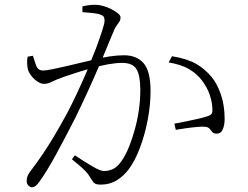

<svg xmlns="http://www.w3.org/2000/svg" viewBox="-20 -771 1040 806"><path d="M114 15Q107 15 99.5 8Q92 1 92 -12Q92 -21 95 -30Q98 -39 106 -50Q135 -88 159 -123.5Q183 -159 208 -201Q233 -243 263 -298Q282 -334 303.5 -380Q325 -426 346 -475Q347 -478 348 -480Q319 -472 295 -464Q264 -454 247 -448Q211 -435 196 -427Q181 -419 164 -419Q152 -419 137.5 -428.5Q123 -438 112 -452Q101 -466 97 -480Q95 -488 94 -504Q93 -520 96 -533L118 -537Q124 -518 131.5 -496.5Q139 -475 161 -475Q174 -475 200.5 -480.5Q227 -486 259.5 -493.5Q292 -501 325 -509Q345 -514 363 -518Q373 -544 383 -568Q399 -611 409 -642.5Q419 -674 419 -684Q419 -692 416.5 -698.5Q414 -705 403 -709Q392 -714 367.5 -716.5Q343 -719 326 -720V-744Q337 -747 351 -749Q365 -751 381 -751Q395 -751 413 -746Q431 -741 447.5 -732.5Q464 -724 475 -715Q486 -706 486 -698Q486 -688 481.5 -680.5Q477 -673 471 -665.5Q465 -658 460 -647Q449 -621 432 -580Q422 -556 411 -529Q423 -531 439 -534Q474 -539 500 -539Q554 -539 583 -505.5Q612 -472 612 -389Q612 -330 600 -267.5Q588 -205 567.5 -150.5Q547 -96 520 -60Q499 -32 470 -14Q441 4 403 4Q380 4 373 -5Q366 -14 356 -30Q352 -37 346 -44.5Q340 -52 325.5 -65.5Q311 -79 282 -102L294 -119Q335 -92 368 -72.5Q401 -53 417 -53Q440 -53 460 -64.5Q480 -76 501 -112Q512 -130 523.5 -159.5Q535 -189 545.5 -226Q556 -263 562.5 -306Q569 -349 569 -394Q569 -454 553 -480.5Q537 -507 493 -507Q468 -507 433 -501Q414 -497 395 -493Q394 -490 393 -487Q371 -436 346 -381.5Q321 -327 295 -274Q273 -231 253 -193Q233 -155 215 -122Q197 -89 180 -61Q163 -33 146 -9Q137 4 129.5 9.5Q122 15 114 15ZM890 -210Q877 -210 871.5 -216.5Q866 -223 860 -230.5Q854 -238 840 -239Q830 -240 807 -238Q784 -236 759.5 -232.5Q735 -229 718 -226L712 -252Q729 -255 756.5 -260.5Q784 -266 810.5 -272Q837 -278 851 -283Q867 -288 870 -296.5Q873 -305 871 -324Q870 -343 860.5 -372.5Q851 -402 828 -433Q806 -462 773.5 -481Q741 -500 688 -509L702 -535Q768 -524 805 -502Q842 -480 869 -447Q891 -421 907 -375Q923 -329 923 -272Q923 -247 915.5 -228.5Q908 -210 890 -210Z"/></svg>

Font: Noto Serif HK ExtraLight ExtraLight
Style: Regular
Weight: 250
Version: Version 2.003-H1;hotconv 1.1.1;makeotfexe 2.6.0